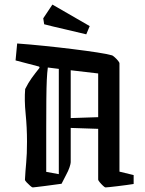

<svg xmlns="http://www.w3.org/2000/svg" viewBox="-20 -810 634 839"><path d="M90 -421Q104 -449 118.5 -469Q133 -489 153 -514L151 -519L48 -546L55 -620Q110 -616 173.5 -609.5Q237 -603 297.5 -595.5Q358 -588 404 -581Q450 -574 470 -568Q473 -567 481 -560Q489 -553 495.5 -545Q502 -537 502 -534V-60L564 -45V-6Q552 -4 533 -1.5Q514 1 494 3.5Q474 6 459 7.5Q444 9 441 9Q438 9 430 1.5Q422 -6 415.5 -14Q409 -22 409 -25V-247L289 -251V-101Q289 -95 284 -79.5Q279 -64 268 -44L249 -7Q239 -6 219 -3Q199 0 178 2.5Q157 5 141.5 7Q126 9 123 9Q120 9 112 2Q104 -5 96.5 -13Q89 -21 89 -24Q91 -63 94.5 -99.5Q98 -136 98 -191Q98 -253 92 -313Q86 -373 90 -421ZM182 -59 237 -49V-509L189 -515Q186 -493 184.5 -460.5Q183 -428 182.5 -376Q182 -324 182 -246.5Q182 -169 182 -59ZM409 -489 289 -503V-294L409 -298ZM357 -660Q313 -671 262 -682.5Q211 -694 173 -704L169 -730L209 -790L372 -696Z"/></svg>

Font: Grenze Gotisch
Style: Regular
Weight: 400
Designer: Renata Polastri
Foundry: Omnibus-Type
Version: Version 1.001